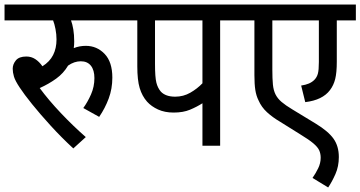

<svg xmlns="http://www.w3.org/2000/svg" viewBox="-20 -642 1588 846"><path d="M475 -300Q475 -251 459 -208Q443 -165 417 -127L347 -166Q366 -192 381 -226Q396 -260 396 -298Q396 -333 380.5 -352.5Q365 -372 336 -372Q307 -372 280 -353Q260 -319 227.5 -295.5Q195 -272 155 -254Q194 -201 248 -144Q302 -87 358 -38L303 12Q250 -37 203.5 -88Q157 -139 121.5 -183Q86 -227 67 -256Q47 -286 41.5 -304.5Q36 -323 36 -339Q36 -359 50 -376Q64 -393 96 -393Q118 -393 135.5 -381.5Q153 -370 167 -350Q199 -370 214 -399.5Q229 -429 229 -468Q229 -491 224.5 -514Q220 -537 214 -552H0V-622H528V-552H293Q299 -536 303 -512.5Q307 -489 307 -459Q307 -444 305 -430Q330 -440 358 -440Q407 -440 441 -404.5Q475 -369 475 -300Z M950 -552V0H872V-187Q847 -171 817 -158.5Q787 -146 745 -146Q706 -146 676.5 -159.5Q647 -173 628 -194Q606 -219 595.5 -254Q585 -289 585 -350V-552H514V-622H1044V-552ZM872 -552H663V-360Q663 -302 669 -278Q675 -254 689 -238Q710 -216 752 -216Q788 -216 818.5 -233.5Q849 -251 872 -275Z M1548 -552H1464V-370Q1464 -322 1457 -294Q1450 -266 1434 -245Q1401 -201 1325 -192L1307 -265Q1327 -268 1341 -274Q1355 -280 1365 -290Q1376 -301 1380.5 -317Q1385 -333 1385 -369V-552H1180V-335Q1180 -295 1182.5 -269.5Q1185 -244 1194 -226Q1203 -208 1220.5 -193Q1238 -178 1268 -160L1370 -98Q1426 -64 1449.5 -31Q1473 2 1473 50Q1473 91 1458 125Q1443 159 1426 184L1357 142Q1371 122 1382 99.5Q1393 77 1393 53Q1393 35 1386.5 20.5Q1380 6 1360.5 -10.5Q1341 -27 1303 -50L1215 -105Q1181 -125 1156.5 -147.5Q1132 -170 1119 -200Q1109 -220 1105 -245.5Q1101 -271 1101 -311V-552H1030V-622H1548Z"/></svg>

Font: Noto Sans SemiCondensed
Style: Regular
Weight: 400
Width: 4
Designer: Monotype Design Team
Foundry: Monotype Imaging Inc.
Version: Version 2.013; ttfautohint (v1.8.4.7-5d5b)